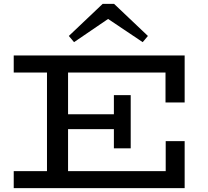

<svg xmlns="http://www.w3.org/2000/svg" viewBox="-20 -973 1074 993"><path d="M51 0V-88H837V-243H935V0ZM223 -49V-631H332V-49ZM270 -305V-382H617V-305ZM569 -206V-481H656V-206ZM836 -443V-598H51V-686H935V-443ZM363 -755 336 -787 511 -953H570L745 -787L718 -755L539 -875Z"/></svg>

Font: BioRhyme SemiExpanded
Style: Regular
Weight: 400
Width: 6
Designer: Aoife Mooney
Foundry: Aoife Mooney Type
Version: Version 1.600;gftools[0.9.33]